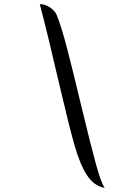

<svg xmlns="http://www.w3.org/2000/svg" viewBox="-20 -744 644 931"><path d="M267 -337Q216 -559 173 -724Q199 -724 223 -707.5Q247 -691 255 -671Q278 -614 305 -510.5Q332 -407 373 -235Q419 -44 445 51Q471 146 488 167Q436 158 402 106Q368 54 341.5 -39Q315 -132 267 -337Z"/></svg>

Font: Dancing Script
Style: Bold
Weight: 700
Designer: Pablo Impallari
Foundry: Pablo Impallari
Version: Version 2.000